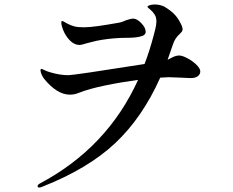

<svg xmlns="http://www.w3.org/2000/svg" viewBox="-20 -805 1040 858"><path d="M875 -486Q875 -473 864 -464.5Q853 -456 831 -456L789 -458L733 -460Q726 -460 696 -458Q616 -279 494.5 -165Q373 -51 170 29Q162 33 155 33Q148 33 148 27Q148 20 160 14Q460 -146 597 -448Q522 -438 449.5 -423Q377 -408 332 -390Q313 -382 292 -382Q235 -382 177 -453Q170 -462 165.5 -473Q161 -484 161 -491Q161 -497 166 -497Q168 -497 179 -491.5Q190 -486 201 -483Q246 -469 285 -469Q310 -469 626 -519Q648 -576 666 -644Q667 -648 673 -671Q679 -694 679 -709Q679 -728 671 -740Q663 -753 651 -762.5Q639 -772 639 -775Q639 -778 648.5 -781.5Q658 -785 671 -785Q695 -785 715 -775Q740 -760 757 -743.5Q774 -727 787 -701Q796 -684 796 -674Q796 -668 792.5 -663.5Q789 -659 784 -654Q762 -635 753 -607L729 -538Q738 -542 746 -546.5Q754 -551 763 -554Q772 -557 781 -557Q794 -557 817 -545Q840 -533 857.5 -516Q875 -499 875 -486ZM261 -674Q254 -693 254 -703Q254 -706 254.5 -708.5Q255 -711 258 -711Q261 -711 267.5 -707Q274 -703 280 -700Q295 -692 311 -687.5Q327 -683 354 -683Q380 -683 418.5 -688.5Q457 -694 502 -702Q521 -704 542 -714Q566 -722 574 -722Q592 -722 611.5 -701.5Q631 -681 631 -663Q631 -646 604 -641Q583 -636 546 -636Q491 -636 435 -627Q410 -623 390.5 -617.5Q371 -612 365 -611Q344 -604 336 -604Q312 -604 292 -624.5Q272 -645 261 -674Z"/></svg>

Font: Shippori Mincho SemiBold
Style: Regular
Weight: 600
Designer: FONTDASU
Foundry: FONTDASU / Google Inc. / but / Adobe
Version: Version 3.110; ttfautohint (v1.8.3)